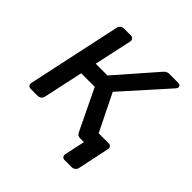

<svg xmlns="http://www.w3.org/2000/svg" viewBox="-173 -657 919 919"><g transform="rotate(45 287.0 -197.0)"><path d="M397.4 126.3Q387.2 126.3 382.3 119.9Q377.4 113.5 379.4 103.3L401.5 0L378.3 -2.2L361.9 -79.9H488.5Q498.7 -79.9 503.6 -73.6Q508.4 -67.2 506.4 -57L472.7 103.3Q470.7 113.5 462.8 119.9Q454.9 126.3 444.7 126.3ZM42.2 0Q32 0 26.7 -6.4Q21.4 -12.7 23.4 -22.9L125.1 -497.1Q127.1 -507.3 134.5 -513.6Q142 -520 152.2 -520H198.8Q209 -520 214.3 -513.6Q219.6 -507.3 217.6 -497.1L176 -305.3H255.7L429.9 -504.6Q436.2 -511.9 443 -515.9Q449.7 -520 459.5 -520H519.1Q528.2 -520 532.5 -515.8Q536.8 -511.7 536.4 -504.1Q536.2 -500.2 529.2 -491.6L328.8 -267.9L446.7 -28.9Q448.6 -25.2 449.5 -22.2Q450.4 -19.2 449.4 -15.9Q448.4 -8.3 441.8 -4.2Q435.2 0 426.1 0H375.8Q366.3 0 361 -3.8Q355.7 -7.6 351.9 -14.6L251.1 -223.8H159.3L115.9 -22.9Q113.9 -12.7 106.5 -6.4Q99 0 88.8 0Z"/></g></svg>

Font: Rubik Light
Style: Italic
Weight: 300
Italic angle: -12°
Designer: Hubert and Fischer
Foundry: Hubert and Fischer
Version: Version 2.300;gftools[0.9.30]